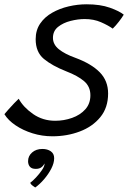

<svg xmlns="http://www.w3.org/2000/svg" viewBox="-56 -578 582 872"><path d="M182 41Q135.5 41 92 27.5Q48.5 14 14.8 -8.8Q-19 -31.5 -36 -59.5Q-29.5 -67.5 -17 -81.5Q-4.5 -95.5 8.5 -109.2Q21.5 -123 29 -129.5Q50 -91 94.2 -60.2Q138.5 -29.5 194.5 -29.5Q234.5 -29.5 271.2 -42.5Q308 -55.5 331.2 -81.2Q354.5 -107 354.5 -145.5Q354.5 -185 325.8 -209.5Q297 -234 245 -254Q180.5 -279.5 143.2 -310.5Q106 -341.5 106 -400Q106 -441 126.5 -471Q147 -501 181 -520.2Q215 -539.5 255.8 -549Q296.5 -558.5 337 -558.5Q399.5 -558.5 443 -543Q486.5 -527.5 506 -511.5Q499 -499 484.2 -480Q469.5 -461 456 -448Q435 -463 402.5 -477.2Q370 -491.5 328.5 -491.5Q298 -491.5 264.5 -483Q231 -474.5 207.8 -456Q184.5 -437.5 184.5 -406Q184.5 -376 211.5 -354.2Q238.5 -332.5 286 -315.5Q359 -288.5 397 -249.8Q435 -211 435 -153.5Q435 -89 399.5 -45.8Q364 -2.5 306.2 19.2Q248.5 41 182 41ZM104 273.5Q101 271.5 93 266Q85 260.5 81 252.5Q92.5 244 107.5 228Q122.5 212 134 195.2Q145.5 178.5 146 168Q146 165.5 145.5 164.5Q142.5 173.5 132.8 181.2Q123 189 106.5 189Q88 189 79.8 179.2Q71.5 169.5 71.5 154Q71.5 130.5 89.8 114.5Q108 98.5 136.5 98.5Q159.5 98.5 174.8 109.2Q190 120 190 140.5Q190 162.5 177 187.8Q164 213 144.2 236Q124.5 259 104 273.5Z"/></svg>

Font: Grandstander Light
Style: Italic
Weight: 300
Italic angle: -15°
Designer: Tyler Finck
Foundry: Etcetera Type Co
Version: Version 1.200; ttfautohint (v1.8.3)